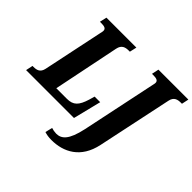

<svg xmlns="http://www.w3.org/2000/svg" viewBox="-236 -967 1460 1460"><g transform="rotate(45 494.5 -237.0)"><path d="M-21 0H494L550 -226H490L477 -181C451 -96 421 -65 353 -65H239L348 -599C358 -649 391 -657 427 -657H438L451 -714H129L116 -657H127C161 -657 184 -653 184 -627C184 -618 181 -606 177 -589L77 -112C67 -64 35 -57 2 -57H-9ZM491 240C620 240 745 179 782 1L909 -600C919 -650 952 -657 988 -657H998L1010 -714H688L676 -657H687C720 -657 744 -653 744 -627C744 -621 742 -611 740 -604L613 1C582 144 539 180 482 180C466 180 444 176 430 171L416 229C438 236 459 240 491 240Z"/></g></svg>

Font: Noto Serif ExtraCondensed Black
Style: Italic
Weight: 900
Width: 2
Italic angle: -12°
Designer: Monotype Design Team
Foundry: Monotype Imaging Inc.
Version: Version 2.014